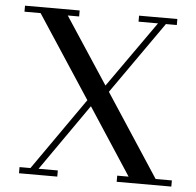

<svg xmlns="http://www.w3.org/2000/svg" viewBox="-51 -754 821 805"><g transform="rotate(5 359.5 -351.0)"><path d="M22 -676.8V-702.1H252V-676.8H204.1L387.2 -397.9L584 -676.8H502V-702.1H663.1V-676.8H617.2L403.8 -373L630.9 -25.9H699.2V0H469.2V-25.9H517.1L334 -306.2L138.2 -25.9H219.2V0H58.1V-25.9H104L316.9 -330.1L89.8 -676.8Z"/></g></svg>

Font: Dehuti Alt
Style: Bold
Weight: 700
Version: Version 1.2